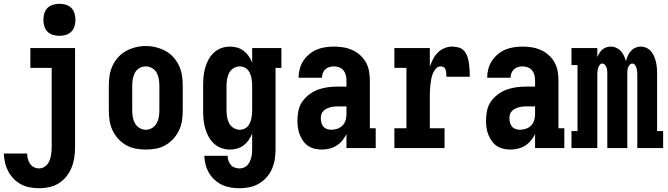

<svg xmlns="http://www.w3.org/2000/svg" viewBox="-23 -785 3543 1018"><path d="M184 213Q160 213 135.5 208.5Q111 204 89 192.5Q67 181 49.5 163Q32 145 20.5 123Q9 101 3.5 77Q-2 53 -3 29H121Q121 43 124.5 57Q128 71 136 83Q144 95 157 101.5Q170 108 184 108Q196 108 207.5 102.5Q219 97 227 87.5Q235 78 239.5 66.5Q244 55 246.5 43Q249 31 250 19Q251 7 251 -5V-425H138V-530H375V-5Q375 22 371 49.5Q367 77 357 102.5Q347 128 329.5 150Q312 172 289 186.5Q266 201 239 207Q212 213 184 213ZM292 -595Q275 -595 258 -600Q241 -605 229 -617Q217 -629 212 -646Q207 -663 207 -680Q207 -697 212 -714Q217 -731 229 -743Q241 -755 258 -760Q275 -765 292 -765Q309 -765 326 -760Q343 -755 355 -743Q367 -731 372 -714Q377 -697 377 -680Q377 -663 372 -646Q367 -629 355 -617Q343 -605 326 -600Q309 -595 292 -595Z M750 8Q723 8 696 3Q669 -2 645.5 -15.5Q622 -29 603.5 -49.5Q585 -70 573.5 -94.5Q562 -119 558 -146Q554 -173 554 -200V-330Q554 -357 558 -384Q562 -411 573.5 -436Q585 -461 603.5 -481.5Q622 -502 646 -515Q670 -528 696.5 -534.5Q723 -541 750 -541Q777 -541 803.5 -534.5Q830 -528 854 -515Q878 -502 896.5 -481.5Q915 -461 926.5 -436Q938 -411 942 -384Q946 -357 946 -330V-200Q946 -173 942 -146Q938 -119 926.5 -94.5Q915 -70 896.5 -49.5Q878 -29 854.5 -15.5Q831 -2 804 3Q777 8 750 8ZM750 -97Q768 -97 783.5 -106.5Q799 -116 807.5 -131.5Q816 -147 819 -164.5Q822 -182 822 -200V-330Q822 -348 819 -366Q816 -384 807.5 -399.5Q799 -415 783 -424Q767 -433 749 -433Q731 -433 715.5 -423.5Q700 -414 692 -398.5Q684 -383 681 -365.5Q678 -348 678 -330V-200Q678 -182 681 -164.5Q684 -147 692.5 -131.5Q701 -116 716.5 -106.5Q732 -97 750 -97Z M1247 213Q1223 213 1199.5 209Q1176 205 1154.5 195Q1133 185 1115 168.5Q1097 152 1085 131.5Q1073 111 1067 88Q1061 65 1060 41H1184Q1184 54 1188 66.5Q1192 79 1200.5 89Q1209 99 1221.5 103.5Q1234 108 1247 108Q1258 108 1269 104Q1280 100 1288 91.5Q1296 83 1301 72.5Q1306 62 1309 51Q1312 40 1313 28.5Q1314 17 1314 5V-77Q1307 -59 1296 -43Q1285 -27 1269.5 -15Q1254 -3 1235 2.5Q1216 8 1197 8Q1173 8 1150.5 0Q1128 -8 1110.5 -24.5Q1093 -41 1082 -62Q1071 -83 1064.5 -106Q1058 -129 1056 -152.5Q1054 -176 1054 -200V-330Q1054 -354 1056 -377.5Q1058 -401 1064.5 -424Q1071 -447 1082 -468Q1093 -489 1110.5 -505.5Q1128 -522 1150.5 -530Q1173 -538 1197 -538Q1216 -538 1235 -532.5Q1254 -527 1269.5 -515Q1285 -503 1296 -487Q1307 -471 1314 -453V-530H1469V-425H1438V5Q1438 32 1434 58.5Q1430 85 1419.5 109.5Q1409 134 1391 154.5Q1373 175 1350 188.5Q1327 202 1300.5 207.5Q1274 213 1247 213ZM1249 -97Q1260 -97 1271 -101.5Q1282 -106 1289.5 -114Q1297 -122 1302 -133Q1307 -144 1309.5 -155Q1312 -166 1313 -177.5Q1314 -189 1314 -200V-330Q1314 -341 1313 -352.5Q1312 -364 1309.5 -375Q1307 -386 1302 -397Q1297 -408 1289.5 -416Q1282 -424 1271 -428.5Q1260 -433 1249 -433Q1231 -433 1215.5 -423.5Q1200 -414 1192 -398.5Q1184 -383 1181 -365.5Q1178 -348 1178 -330V-200Q1178 -182 1181 -164.5Q1184 -147 1192 -131.5Q1200 -116 1215.5 -106.5Q1231 -97 1249 -97Z M1683 8Q1664 8 1645 3.5Q1626 -1 1610.5 -11.5Q1595 -22 1584 -38Q1573 -54 1566 -71.5Q1559 -89 1556.5 -108Q1554 -127 1554 -146Q1554 -173 1559.5 -199.5Q1565 -226 1580.5 -247.5Q1596 -269 1617.5 -285Q1639 -301 1664 -310Q1689 -319 1715.5 -322.5Q1742 -326 1769 -326H1814V-359Q1814 -373 1810.5 -387Q1807 -401 1798 -412Q1789 -423 1775.5 -428Q1762 -433 1748 -433Q1736 -433 1723.5 -429.5Q1711 -426 1702 -417.5Q1693 -409 1688.5 -397Q1684 -385 1684 -373H1560Q1560 -396 1566 -419Q1572 -442 1585 -462Q1598 -482 1616.5 -497.5Q1635 -513 1656.5 -522Q1678 -531 1701.5 -534.5Q1725 -538 1748 -538Q1773 -538 1797.5 -534Q1822 -530 1844.5 -520Q1867 -510 1886 -493Q1905 -476 1917 -454.5Q1929 -433 1933.5 -408.5Q1938 -384 1938 -359V-105H1969V0H1814V-74Q1805 -56 1792 -40Q1779 -24 1761.5 -13Q1744 -2 1723.5 3Q1703 8 1683 8ZM1734 -97Q1750 -97 1766 -102.5Q1782 -108 1793.5 -120Q1805 -132 1809.5 -148Q1814 -164 1814 -180V-221H1769Q1758 -221 1748 -220Q1738 -219 1727.5 -216Q1717 -213 1708 -208.5Q1699 -204 1691.5 -196.5Q1684 -189 1681 -179Q1678 -169 1678 -158Q1678 -146 1681 -134.5Q1684 -123 1691.5 -114Q1699 -105 1710.5 -101Q1722 -97 1734 -97Z M2068 0V-105H2132V-425H2068V-530H2256V-432Q2263 -452 2273 -471.5Q2283 -491 2298 -506Q2313 -521 2333 -529.5Q2353 -538 2374 -538Q2392 -538 2409.5 -533Q2427 -528 2438.5 -514.5Q2450 -501 2455.5 -483.5Q2461 -466 2463.5 -448.5Q2466 -431 2467 -413.5Q2468 -396 2468 -378H2344Q2344 -384 2343.5 -390Q2343 -396 2342.5 -402Q2342 -408 2340 -414Q2338 -420 2334.5 -424.5Q2331 -429 2325 -431Q2319 -433 2313 -433Q2299 -433 2288.5 -421.5Q2278 -410 2272.5 -396.5Q2267 -383 2264 -368.5Q2261 -354 2259.5 -339.5Q2258 -325 2257 -310.5Q2256 -296 2256 -281V-105H2334V0Z M2683 8Q2664 8 2645 3.5Q2626 -1 2610.5 -11.5Q2595 -22 2584 -38Q2573 -54 2566 -71.5Q2559 -89 2556.5 -108Q2554 -127 2554 -146Q2554 -173 2559.5 -199.5Q2565 -226 2580.5 -247.5Q2596 -269 2617.5 -285Q2639 -301 2664 -310Q2689 -319 2715.5 -322.5Q2742 -326 2769 -326H2814V-359Q2814 -373 2810.5 -387Q2807 -401 2798 -412Q2789 -423 2775.5 -428Q2762 -433 2748 -433Q2736 -433 2723.5 -429.5Q2711 -426 2702 -417.5Q2693 -409 2688.5 -397Q2684 -385 2684 -373H2560Q2560 -396 2566 -419Q2572 -442 2585 -462Q2598 -482 2616.5 -497.5Q2635 -513 2656.5 -522Q2678 -531 2701.5 -534.5Q2725 -538 2748 -538Q2773 -538 2797.5 -534Q2822 -530 2844.5 -520Q2867 -510 2886 -493Q2905 -476 2917 -454.5Q2929 -433 2933.5 -408.5Q2938 -384 2938 -359V-105H2969V0H2814V-74Q2805 -56 2792 -40Q2779 -24 2761.5 -13Q2744 -2 2723.5 3Q2703 8 2683 8ZM2734 -97Q2750 -97 2766 -102.5Q2782 -108 2793.5 -120Q2805 -132 2809.5 -148Q2814 -164 2814 -180V-221H2769Q2758 -221 2748 -220Q2738 -219 2727.5 -216Q2717 -213 2708 -208.5Q2699 -204 2691.5 -196.5Q2684 -189 2681 -179Q2678 -169 2678 -158Q2678 -146 2681 -134.5Q2684 -123 2691.5 -114Q2699 -105 2710.5 -101Q2722 -97 2734 -97Z M3007 0V-90H3039V-440H3007V-530H3144V-483Q3149 -494 3155.5 -504.5Q3162 -515 3171 -522.5Q3180 -530 3191.5 -534Q3203 -538 3215 -538Q3231 -538 3245 -531.5Q3259 -525 3269 -514Q3279 -503 3285.5 -489Q3292 -475 3296 -460Q3299 -474 3305 -488Q3311 -502 3321 -513.5Q3331 -525 3345 -531.5Q3359 -538 3374 -538Q3390 -538 3405 -531Q3420 -524 3430 -511.5Q3440 -499 3446 -484.5Q3452 -470 3455.5 -454Q3459 -438 3460 -422.5Q3461 -407 3461 -391V-90H3493V0H3356V-391Q3356 -399 3355 -408Q3354 -417 3351.5 -425Q3349 -433 3343.5 -440.5Q3338 -448 3329 -448Q3321 -448 3315 -440.5Q3309 -433 3306.5 -425Q3304 -417 3303.5 -408Q3303 -399 3303 -391V0H3197V-391Q3197 -399 3196.5 -408Q3196 -417 3193.5 -425Q3191 -433 3185 -440.5Q3179 -448 3171 -448Q3162 -448 3156.5 -440.5Q3151 -433 3148.5 -425Q3146 -417 3145 -408Q3144 -399 3144 -391V0Z"/></svg>

Font: Iosevka Slab Extrabold
Style: Regular
Weight: 800
Monospace: yes
Designer: Belleve Invis
Foundry: Belleve Invis
Version: Version 11.1.1; ttfautohint (v1.8.3)